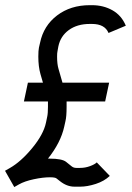

<svg xmlns="http://www.w3.org/2000/svg" viewBox="-44 -716 515 749"><path d="M381.8 -393.6 366.2 -320.3H215.8V-299.3Q215.8 -261.7 211.4 -243.7L206.5 -221.7Q192.9 -159.7 143.1 -97.2H149.4Q198.2 -97.2 213.9 -84.5L235.8 -66.9Q243.2 -61 253.4 -61H268.6Q288.6 -61 307.1 -67.9Q325.7 -74.7 333.5 -82.5L384.3 -29.8Q362.8 -9.3 329.6 1.5Q296.4 12.2 268.6 12.2H246.6Q216.8 12.2 189.9 -9.3L176.3 -20Q170.9 -24.4 150.9 -24.4Q123.5 -24.4 87.9 -16.8Q52.2 -9.3 29.8 3.4L11.7 13.7L-24.4 -49.8L-6.3 -60.1Q37.6 -85 81.5 -138.2Q125.5 -191.4 135.3 -237.3L140.1 -260.3Q143.1 -273.4 143.1 -299.3V-320.3H49.3L64.9 -393.6H123.5L113.8 -427.2Q105.5 -456.5 105.5 -495.1Q105.5 -519 107.9 -530.3L112.3 -549.3Q126 -615.7 178.7 -655.8Q231.4 -695.8 306.2 -695.8H314.9Q359.4 -695.8 394.8 -675.8Q430.2 -655.8 446.8 -615.7L379.4 -587.4Q364.7 -622.6 314.9 -622.6H306.2Q257.3 -622.6 224.6 -598.9Q191.9 -575.2 183.6 -534.7L180.2 -515.6Q178.7 -509.8 178.7 -495.1Q178.7 -466.3 184.1 -447.8L199.7 -393.6Z"/></svg>

Font: Anka/Coder Narrow
Style: Italic
Weight: 400
Width: 3
Italic angle: -12°
Monospace: yes
Version: Version 001.100